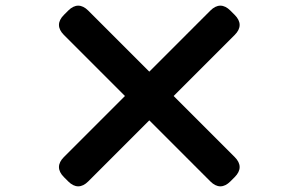

<svg xmlns="http://www.w3.org/2000/svg" viewBox="-20 -677 1040 670"><path d="M288 -44 501 -257 714 -44C737 -21 761 -21 784 -44L799 -59C822 -82 822 -106 799 -129L586 -342L799 -555C822 -578 822 -602 799 -625L784 -640C761 -663 737 -663 714 -640L501 -427L288 -640C265 -663 241 -663 218 -640L203 -625C180 -602 180 -578 203 -555L416 -342L203 -129C180 -106 180 -82 203 -59L218 -44C241 -21 265 -21 288 -44Z"/></svg>

Font: コーポレート・ロゴ（ラウンド）ver3 Bold
Style: Regular
Weight: 700
Designer: [KANA_main] LOGOTYPE.JP [Source Han Sans] Ryoko NISHIZUKA 西塚涼子 (kana, bopomofo & ideographs); Paul D. Hunt (Latin, Greek
Version: Version 12.001;FEAKit 1.0